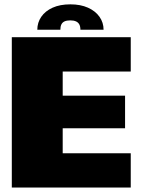

<svg xmlns="http://www.w3.org/2000/svg" viewBox="-20 -842 646 862"><path d="M33 0H567V-154H261.5V-266H541.5V-412.5H261.5V-521H567V-675H33ZM296 -822.5Q249.5 -822.5 216.2 -807.5Q183 -792.5 165.2 -766.5Q147.5 -740.5 147.5 -708.5H251Q251 -723 255.5 -732.2Q260 -741.5 269.8 -746Q279.5 -750.5 296 -750.5Q310.5 -750.5 320.5 -746.2Q330.5 -742 335.8 -732.8Q341 -723.5 341 -708.5H445Q445 -740.5 426.8 -766.5Q408.5 -792.5 375 -807.5Q341.5 -822.5 296 -822.5Z"/></svg>

Font: Anybody Thin Black
Style: Regular
Weight: 900
Version: Version 1.113;gftools[0.9.25]